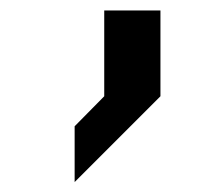

<svg xmlns="http://www.w3.org/2000/svg" viewBox="-20 -187 432 373"><path d="M182.5 0V-166.7H291.7V0L125 166.7V58.3Z"/></svg>

Font: 0xA000
Style: Bold
Weight: 700
Version: Version 0.1